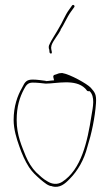

<svg xmlns="http://www.w3.org/2000/svg" viewBox="-20 -741 443 760"><path d="M34 -266C34 -229 46 -191 56 -163C66 -133 80 -102 95 -79C109 -58 123 -46 141 -30C156 -18 171 -4 187 -4V-3C217 4 237 -13 256 -33C287 -64 313 -108 326 -160C342 -210 356 -275 360 -333C362 -367 356 -375 339 -394C325 -409 258 -447 226 -452C220 -452 212 -451 206 -448L194 -444C193 -443 190 -441 191 -436L194 -423L182 -422C174 -421 168 -420 162 -420H161V-421C144 -423 127 -426 110 -426C86 -426 79 -418 68 -395C67 -394 69 -396 67 -393C49 -362 34 -320 34 -266ZM46 -266C46 -319 58 -356 75 -388C83 -403 90 -414 109 -414C127 -414 143 -412 161 -410C203 -410 278 -430 317 -391C324 -384 324 -380 329 -380H335C357 -358 348 -318 342 -283C326 -180 302 -70 226 -21C205 -8 184 -13 168 -23C151 -32 136 -47 123 -59C107 -75 92 -99 82 -123C67 -161 46 -205 46 -266ZM161 -410C161 -410 161 -409 161 -409C161 -409 161 -410 161 -410ZM174 -546H175V-545L176 -534C177 -530 180 -529 182 -529C184 -529 186 -531 185 -536L183 -546C182 -550 182 -554 184 -562C190 -580 213 -607 220 -622V-624C232 -641 245 -673 261 -695L274 -713C278 -719 269 -725 265 -719L253 -702C238 -682 227 -652 213 -630C205 -615 182 -580 177 -568V-567C173 -562 172 -555 174 -546ZM213 -630Z"/></svg>

Font: Stray Cat
Style: HlCn
Weight: 100
Version: Version 1.0